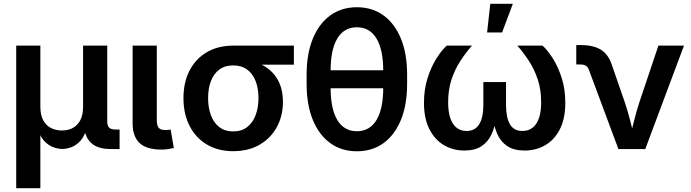

<svg xmlns="http://www.w3.org/2000/svg" viewBox="-20 -777 3602 1001"><path d="M64.5 204.1V-539.1H190.4V-220.2Q190.4 -178.2 205.1 -150.6Q219.7 -123 245.4 -109.9Q271 -96.7 302.7 -96.7Q335.4 -96.7 360.1 -110.1Q384.8 -123.5 398.9 -150.9Q413.1 -178.2 413.1 -220.2V-539.1H539.1V-143.6Q539.1 -121.1 549.3 -111.3Q559.6 -101.6 584 -101.6H603.5V0H556.6Q486.8 0 452.4 -34.4Q418 -68.8 418 -133.8V-183.1H440.9Q440.9 -128.9 427.7 -93.3Q414.6 -57.6 394 -37.4Q373.5 -17.1 349.9 -8.8Q326.2 -0.5 305.2 -0.5Q283.7 -0.5 259.8 -8.8Q235.8 -17.1 215.1 -37.4Q194.3 -57.6 181.2 -93.3Q168 -128.9 168 -183.1H190.4V204.1Z M821.8 2.9Q744.1 2.9 707.8 -31.2Q671.4 -65.4 671.4 -134.3V-539.1H797.4V-152.8Q797.4 -123.5 806.9 -111.3Q816.4 -99.1 840.8 -99.1Q851.6 -99.1 857.9 -99.9Q864.3 -100.6 869.6 -101.6L886.2 -5.4Q875 -2.4 858.2 0.2Q841.3 2.9 821.8 2.9Z M1195.8 11.2Q1117.2 11.2 1058.8 -23.4Q1000.5 -58.1 968.5 -120.4Q936.5 -182.6 936.5 -265.1Q936.5 -348.1 968.5 -409.7Q1000.5 -471.2 1058.8 -505.1Q1117.2 -539.1 1195.8 -539.1H1512.2V-439.9H1280.8L1195.8 -436Q1152.3 -436 1123.3 -414.3Q1094.2 -392.6 1079.6 -354.2Q1064.9 -315.9 1064.9 -265.1Q1064.9 -215.8 1079.6 -176.3Q1094.2 -136.7 1123.5 -114.3Q1152.8 -91.8 1195.8 -91.8Q1239.3 -91.8 1268.6 -114.5Q1297.9 -137.2 1312.7 -176.5Q1327.6 -215.8 1327.6 -265.1Q1327.6 -315.9 1312.7 -354.2Q1297.9 -392.6 1268.6 -414.3Q1239.3 -436 1195.8 -436V-471.2Q1252.4 -471.2 1300 -457.3Q1347.7 -443.4 1382.3 -415.5Q1417 -387.7 1436 -345.5Q1455.1 -303.2 1455.1 -246.6Q1455.1 -172.9 1423.3 -114.5Q1391.6 -56.2 1333.3 -22.5Q1274.9 11.2 1195.8 11.2Z M1840.8 11.7Q1760.3 11.7 1701.4 -31.2Q1642.6 -74.2 1610.6 -152.8Q1578.6 -231.4 1578.6 -339.4V-388.2Q1578.6 -496.1 1610.6 -574.7Q1642.6 -653.3 1701.4 -696.3Q1760.3 -739.3 1840.8 -739.3Q1921.4 -739.3 1980 -696.3Q2038.6 -653.3 2070.6 -574.7Q2102.5 -496.1 2102.5 -388.2V-339.4Q2102.5 -231.4 2070.6 -152.8Q2038.6 -74.2 1980 -31.2Q1921.4 11.7 1840.8 11.7ZM1840.8 -92.8Q1907.2 -92.8 1942.6 -150.9Q1978 -209 1978 -320.3V-407.2Q1978 -518.6 1942.6 -576.7Q1907.2 -634.8 1840.8 -634.8Q1773.9 -634.8 1738.8 -576.7Q1703.6 -518.6 1703.6 -407.2V-320.3Q1703.6 -209 1738.8 -150.9Q1773.9 -92.8 1840.8 -92.8ZM1678.7 -316.9V-410.6H2003.4V-316.9Z M2401.4 7.8Q2342.3 7.8 2294.4 -20.3Q2246.6 -48.3 2218.5 -103.8Q2190.4 -159.2 2190.4 -241.2Q2190.4 -311 2209 -369.4Q2227.5 -427.7 2254.9 -471.4Q2282.2 -515.1 2309.1 -539.1H2440.4Q2407.7 -501.5 2379.4 -458Q2351.1 -414.6 2333.7 -361.8Q2316.4 -309.1 2316.4 -244.1Q2316.4 -170.9 2341.3 -132.6Q2366.2 -94.2 2412.6 -94.2Q2456.5 -94.2 2478.3 -128.9Q2500 -163.6 2500 -231V-349.1H2618.2V-231Q2618.2 -163.6 2638.7 -128.9Q2659.2 -94.2 2703.1 -94.2Q2751 -94.2 2776.1 -132.6Q2801.3 -170.9 2801.3 -244.1Q2801.3 -310.5 2783.4 -363.5Q2765.6 -416.5 2737.3 -459.7Q2709 -502.9 2677.2 -539.1H2808.6Q2835 -515.6 2862.3 -472.4Q2889.6 -429.2 2908.4 -370.6Q2927.2 -312 2927.2 -241.2Q2927.2 -159.2 2899.2 -103.8Q2871.1 -48.3 2823 -20.3Q2774.9 7.8 2714.8 7.8Q2659.7 7.8 2625 -15.1Q2590.3 -38.1 2572.5 -78.6Q2554.7 -119.1 2547.9 -171.4H2567.4Q2561.5 -117.7 2543 -77.4Q2524.4 -37.1 2490 -14.6Q2455.6 7.8 2401.4 7.8ZM2519.5 -607.9 2536.1 -757.3H2653.8L2597.7 -607.9Z M3204.1 0 3051.3 -410.2Q3045.4 -427.2 3034.7 -434.1Q3023.9 -440.9 3005.4 -440.9H2984.4V-542H3007.8Q3073.7 -542 3112.8 -517.8Q3151.9 -493.7 3169.9 -438.5L3235.8 -248.5Q3252.9 -198.2 3265.6 -147.7Q3278.3 -97.2 3291.5 -45.9H3260.3Q3273.4 -97.2 3285.9 -147.7Q3298.3 -198.2 3314.9 -248.5L3412.6 -539.1H3545.9L3344.2 0Z"/></svg>

Font: Inter 18pt SemiBold
Style: Regular
Weight: 600
Designer: Rasmus Andersson
Foundry: rsms
Version: Version 4.001;git-66647c0bb